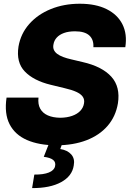

<svg xmlns="http://www.w3.org/2000/svg" viewBox="-20 -757 684 1013"><path d="M276.9 9.8Q185.5 9.3 122.3 -18.3Q59.1 -45.9 30.5 -101.8Q2 -157.7 14.6 -242.2H183.1Q179.2 -207.5 192.1 -183.8Q205.1 -160.2 232.2 -148.2Q259.3 -136.2 298.3 -135.7Q334 -136.2 360.8 -145.8Q387.7 -155.3 403.8 -172.4Q419.9 -189.5 423.3 -211.9Q426.8 -231.9 416.7 -246.6Q406.7 -261.2 382.8 -272.2Q358.9 -283.2 320.3 -292L247.6 -309.6Q157.2 -331.5 110.8 -379.9Q64.5 -428.2 77.6 -511.7Q89.4 -579.6 134.3 -630.4Q179.2 -681.2 248.3 -709.2Q317.4 -737.3 400.9 -737.3Q485.4 -737.3 542.7 -708.7Q600.1 -680.2 626 -628.7Q651.9 -577.1 641.1 -507.8H472.7Q475.1 -547.9 451.2 -569.8Q427.2 -591.8 376 -591.8Q341.8 -591.8 317.6 -583Q293.5 -574.2 279.5 -558.8Q265.6 -543.5 262.2 -523.4Q258.8 -507.3 263.9 -494.9Q269 -482.4 281.7 -472.9Q294.4 -463.4 313.2 -456.3Q332 -449.2 356 -443.8L415.5 -429.7Q467.3 -418 505.4 -398.4Q543.5 -378.9 567.6 -352.1Q591.8 -325.2 600.3 -290Q608.9 -254.9 602.1 -211.4Q590.3 -142.1 547.6 -92.8Q504.9 -43.5 436.3 -17.1Q367.7 9.3 276.9 9.8ZM239.7 -2.9H309.6L297.9 29.3Q335.9 35.2 356 57.9Q376 80.6 369.1 116.2Q360.8 171.9 302.7 203.9Q244.6 235.8 149.4 235.4L161.1 164.1Q209.5 164.6 237.8 153.1Q266.1 141.6 270.5 120.1Q275.4 99.1 260.5 86.9Q245.6 74.7 210.9 70.3Z"/></svg>

Font: Inter Tight ExtraBold
Style: Italic
Weight: 800
Italic angle: -9.39999°
Designer: Rasmus Andersson
Foundry: rsms
Version: Version 3.004